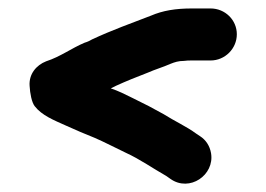

<svg xmlns="http://www.w3.org/2000/svg" viewBox="-20 -464 630 454"><path d="M478 -321H434C427 -321 421 -321 415 -320C402 -320 393 -317 383 -313C365 -305 347 -300 329 -292C303 -282 278 -272 254 -261L242 -255C260 -249 276 -241 294 -232L332 -213C345 -206 356 -200 367 -194C392 -178 421 -165 444 -148L453 -142C467 -133 476 -119 479 -102C488 -50 428 -9 383 -41L373 -48C341 -66 312 -87 277 -103C256 -113 225 -129 204 -138L170 -152C159 -157 147 -162 136 -167C107 -180 79 -191 62 -213C55 -222 51 -243 50 -261C48 -289 66 -310 89 -319C123 -330 149 -350 180 -363C187 -365 193 -368 198 -371C243 -392 290 -409 337 -427C365 -439 395 -444 434 -444H478C512 -444 540 -417 540 -383C540 -349 512 -321 478 -321Z"/></svg>

Font: Blanket
Style: Reversed
Weight: 700
Foundry: Cannot Into Space Fonts
Version: Version 0.9